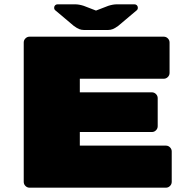

<svg xmlns="http://www.w3.org/2000/svg" viewBox="-20 -870 890 890"><path d="M522 -850H603Q610 -850 614.5 -845.5Q619 -841 619 -834Q619 -825 611 -820L528 -750Q513 -739 502.5 -735Q492 -731 481 -731H369Q358 -731 347.5 -735Q337 -739 322 -750L239 -820Q231 -825 231 -834Q231 -841 235.5 -845.5Q240 -850 247 -850H328Q346 -850 368 -843L425 -821L482 -843Q504 -850 522 -850ZM776 -168V-27Q776 -16 768 -8Q760 0 749 0H117Q106 0 98 -8Q90 -16 90 -27V-673Q90 -684 98 -692Q106 -700 117 -700H739Q750 -700 758 -692Q766 -684 766 -673V-532Q766 -521 758 -513Q750 -505 739 -505H350V-442H684Q695 -442 703 -434Q711 -426 711 -415V-285Q711 -274 703 -266Q695 -258 684 -258H350V-195H749Q760 -195 768 -187Q776 -179 776 -168Z"/></svg>

Font: Rubik Mono One
Style: Regular
Weight: 400
Designer: Hubert and Fischer with Elvire Volk Leonovitch (Cyrillic Expansion: Cyreal)
Foundry: Hubert and Fischer with Elvire Volk Leonovitch
Version: Version 2.000